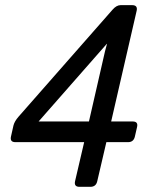

<svg xmlns="http://www.w3.org/2000/svg" viewBox="-20 -723 582 743"><path d="M39.6 -172.9Q17.6 -172.9 22.5 -194.8L32.2 -237.8Q36.1 -253.4 51.8 -271.5L415.5 -685.5Q430.7 -703.1 446.8 -703.1H491.2Q513.7 -703.1 508.8 -681.2L410.2 -252.9H493.7Q515.6 -252.9 510.3 -231L502 -194.8Q497.1 -172.9 475.6 -172.9H391.6L356.4 -22Q351.6 0 329.6 0H287.6Q265.6 0 270.5 -22L305.7 -172.9ZM129.4 -252.9H324.2L386.2 -523.9Q389.6 -538.6 394 -553.2H393.1Z"/></svg>

Font: Istok Web
Style: Italic
Weight: 400
Italic angle: -13°
Designer: Andrey V. Panov
Foundry: Andrey V. Panov
Version: Version 1.0.2g